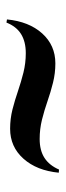

<svg xmlns="http://www.w3.org/2000/svg" viewBox="175 -506 202 592"><g transform="rotate(-90 276.0 -210.0)"><path d="M376.6 -140.3Q346 -140.3 316.9 -147.6Q287.9 -154.8 260.1 -164.5Q232.3 -174.2 203.2 -181.5Q174.2 -188.7 143.5 -188.7Q108.1 -188.7 85.1 -173.8Q62.1 -158.9 49.2 -129L39.5 -129.8Q46 -197.6 82.7 -238.7Q119.4 -279.8 175 -279.8Q205.6 -279.8 234.3 -272.6Q262.9 -265.3 291.1 -255.6Q319.4 -246 348.4 -238.7Q377.4 -231.5 408.1 -231.5Q443.5 -231.5 466.9 -246Q490.3 -260.5 502.4 -291.1L512.1 -289.5Q505.6 -221.8 469 -181Q432.3 -140.3 376.6 -140.3Z"/></g></svg>

Font: Playfair 144pt SemiCondensed Black
Style: Regular
Weight: 900
Width: 4
Designer: Claus Eggers Sørensen
Foundry: Claus Eggers Sørensen
Version: Version 2.203